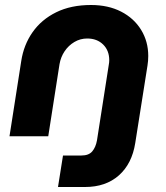

<svg xmlns="http://www.w3.org/2000/svg" viewBox="-20 -545 664 768"><path d="M212 203 232 77H306Q335 77 349 60.5Q363 44 368 16L415 -285Q416 -290 416.5 -295Q417 -300 417 -304Q417 -343 392.5 -367Q368 -391 329 -391Q301 -391 277.5 -377Q254 -363 238.5 -340Q223 -317 218 -288L173 0H18L65 -301Q75 -366 110.5 -416.5Q146 -467 205 -496Q264 -525 344 -525Q413 -525 464.5 -498.5Q516 -472 544.5 -425.5Q573 -379 573 -321Q573 -302 570 -283L521 27Q508 110 455.5 156.5Q403 203 320 203Z"/></svg>

Font: MuseoModerno
Style: Bold Italic
Weight: 700
Italic angle: -9°
Designer: Pablo Cosgaya, Héctor Gatti, Marcela Romero, and the Authors of The MuseoModerno Project.
Foundry: Omnibus-Type Team
Version: Version 1.003